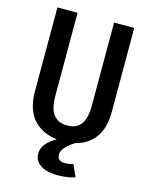

<svg xmlns="http://www.w3.org/2000/svg" viewBox="-131 -783 833 1067"><g transform="rotate(15 285.0 -249.5)"><path d="M406 186.5Q369 198 328.5 200.2Q288 202.5 252.5 195.5Q217 188.5 194 167Q171 145.5 171 112Q171 93.5 179 76.2Q187 59 200.5 46Q214 33 225.8 24.5Q237.5 16 250.5 9Q210.5 4.5 177.5 -10.5Q144.5 -25.5 118.5 -52Q92.5 -78.5 78.2 -120.8Q64 -163 64 -218V-700H180V-224.5Q180 -148.5 206.8 -114.2Q233.5 -80 285.5 -80Q337.5 -80 363.8 -114Q390 -148 390 -224V-700H506V-218Q506 -122.5 465.2 -68.2Q424.5 -14 354.5 3Q283.5 47.5 283.5 87Q283.5 105 293.5 114.5Q303.5 124 319.5 124.8Q335.5 125.5 348.8 123.8Q362 122 375 118Z"/></g></svg>

Font: League Mono Narrow Medium
Style: Regular
Weight: 500
Width: 3
Designer: Tyler Finck
Foundry: The League of Moveable Type / Tyler Finck
Version: Version 2.210